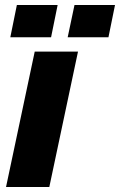

<svg xmlns="http://www.w3.org/2000/svg" viewBox="-20 -743 477 763"><path d="M21 -595H183L209 -723H47ZM249 -595H411L437 -723H276ZM4 0H176L290 -538H118Z"/></svg>

Font: Geist ExtraBold
Style: Italic
Weight: 800
Italic angle: -12°
Designer: Basement.studio, Andrés Briganti, Mateo Zaragoza
Foundry: Basement.studio, Vercel, Andrés Briganti, Guido Ferreyra, Mateo Zaragoza
Version: Version 1.500